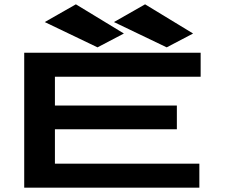

<svg xmlns="http://www.w3.org/2000/svg" viewBox="-20 -868 1040 888"><path d="M92 0V-624H908V-513H234V-380H798V-270H234V-111H902V0ZM431 -649 187 -766 331 -848 553 -713ZM751 -649 507 -766 651 -848 873 -713Z"/></svg>

Font: Inconsolata UltraExpanded ExtraBold
Style: Regular
Weight: 800
Width: 9
Monospace: yes
Designer: Raph Levien, Cyreal, Brenton Simpson
Foundry: Raph Levien, Cyreal, Google
Version: Version 3.001; ttfautohint (v1.8.2.53-6de2)